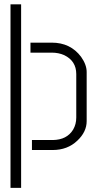

<svg xmlns="http://www.w3.org/2000/svg" viewBox="-20 -704 452 901"><path d="M29.3 177.7V-683.6H79.1V177.7ZM123 -457V-503.9H222.7Q310.5 -503.9 360.4 -437.5Q386.7 -400.4 386.7 -366.2V-135.7Q386.7 -85 342.8 -43.9Q296.9 0 226.6 0H129.9V-46.9H228.5Q293.9 -47.9 323.2 -95.7Q337.9 -121.1 337.9 -152.3V-356.4Q337.9 -418 281.2 -445.3Q254.9 -457 222.7 -457Z"/></svg>

Font: Post No Bills Colombo
Style: Regular
Weight: 500
Designer: Kosala Senevirathne, Siva Puranthara, Lasantha Premarathna, Tharique Azeez
Foundry: Mooniak
Version: Version 1.220 ; ttfautohint (v1.5)